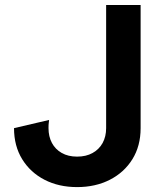

<svg xmlns="http://www.w3.org/2000/svg" viewBox="-20 -743 639 775"><path d="M178.2 -258.8 36.6 -225.8Q36.6 -153.8 69.6 -100.3Q102.5 -46.9 159.9 -17.3Q217.3 12.2 291.3 12.2Q365.2 12.2 423.2 -17.3Q481.2 -46.9 514.4 -100.3Q547.6 -153.8 547.6 -225.8V-722.7H408.4V-225.8Q408.4 -191.7 394.2 -165.8Q379.9 -139.9 353.6 -125.4Q327.4 -110.8 291.3 -110.8Q255.4 -110.8 229.5 -125.4Q203.6 -139.9 189.7 -165.8Q175.8 -191.7 175.8 -225.8Q175.8 -240 176.9 -247.8Q178 -255.6 178.2 -258.8Z"/></svg>

Font: Giphurs
Style: Regular
Weight: 400
Version: Version 2.010